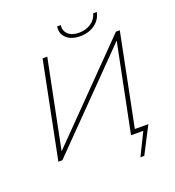

<svg xmlns="http://www.w3.org/2000/svg" viewBox="-177 -1009 1195 1311"><g transform="rotate(-20 420.5 -354.0)"><path d="M617 163 697 0H608L737 -641L109 0H80L220 -700H254L125 -59L753 -700H781L647 -31H745L645 163ZM515 -754Q450 -754 415 -787Q380 -820 388 -871H414Q409 -830 436.5 -804.5Q464 -779 515 -779Q565 -779 602 -804Q639 -829 650 -871H676Q665 -817 621 -785.5Q577 -754 515 -754Z"/></g></svg>

Font: Montserrat ExtraLight
Style: Italic
Weight: 200
Italic angle: -11.3°
Designer: Julieta Ulanovsky
Foundry: Julieta Ulanovsky
Version: Version 9.000; ttfautohint (v1.8.4.7-5d5b)